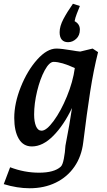

<svg xmlns="http://www.w3.org/2000/svg" viewBox="-47 -769 572 1024"><path d="M161 152Q242 152 277 120Q287 111 293.5 77.5Q300 44 302 8Q325 -110 337 -193Q293 -101 237 -44.5Q181 12 123 12Q77 12 53 -29Q29 -70 29 -140Q29 -218 64 -305.5Q99 -393 151.5 -451.5Q204 -510 254 -510Q279 -510 339 -500Q360 -496 381 -494L447 -510L476 -491Q452 -396 434 -280.5Q416 -165 397 -10Q388 65 350 120Q312 175 250.5 205Q189 235 111 235Q45 235 -27 213L7 123Q83 152 161 152ZM175 -72Q201 -72 239.5 -124.5Q278 -177 310 -255Q342 -333 352 -406Q281 -439 239 -439Q216 -439 191.5 -394Q167 -349 151 -283Q135 -217 135 -158Q135 -120 145 -96Q155 -72 175 -72ZM379 -737Q371 -717 362.5 -695.5Q354 -674 351 -656Q379 -641 379 -611Q379 -580 359.5 -562Q340 -544 316 -544Q294 -544 282.5 -557.5Q271 -571 271 -597Q271 -629 291 -667Q311 -705 342 -749Z"/></svg>

Font: Andada Pro SemiBold
Style: Italic
Weight: 600
Italic angle: -6.99998°
Designer: Carolina Giovagnoli
Foundry: Huerta Tipografica
Version: Version 3.005